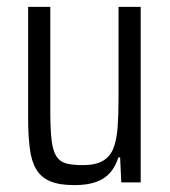

<svg xmlns="http://www.w3.org/2000/svg" viewBox="-20 -530 494 558"><path d="M196.2 8Q152.9 8 126.3 -3Q99.7 -14.1 85.5 -37.6Q71.3 -61.2 66.6 -98.4Q61.8 -135.5 61.8 -187.3V-510H126.2V-207.5Q126.2 -154.7 129.9 -123.1Q133.6 -91.6 143.9 -75.7Q154.2 -59.9 172.6 -55Q191 -50.1 220.5 -50.1Q257 -50.1 278.4 -62.2Q299.7 -74.3 309.4 -98.6Q319 -122.8 321.8 -159.5Q324.5 -196.2 324.5 -244.9V-510H388.9V0H332.5L329.1 -72.6H324Q315.9 -46 299.9 -27.9Q283.8 -9.7 258.5 -0.9Q233.1 8 196.2 8Z"/></svg>

Font: Saira Thin Condensed
Style: Regular
Weight: 100
Width: 3
Version: Version 1.101